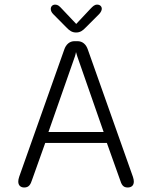

<svg xmlns="http://www.w3.org/2000/svg" viewBox="-20 -801 659 830"><path d="M352 -683.5 408.5 -740C416.5 -748.5 420 -757 420 -763C420 -773.5 412 -781 400 -781C388.5 -781 381.5 -774 370.5 -762.5L309.5 -697.5L247.5 -763C236.5 -775 230 -781 218.5 -781C207 -781 199.5 -773 199.5 -762.5C199.5 -756 202 -748 210 -740L266 -683.5C280.5 -668 292 -660.5 309 -660.5C326 -660.5 337.5 -668 352 -683.5ZM84.5 9.5C104 9.5 112 -1.5 119.5 -26L175.5 -183H442L498 -26C505.5 -1.5 512.5 9.5 532 9.5C547.5 9.5 558.5 1.5 558.5 -16C558.5 -21.5 557.5 -28.5 554.5 -37L360 -586C352.5 -609 337 -623 315 -623H302C281 -623 265 -609 257.5 -586L63 -37C60 -28.5 59 -21.5 59 -16C59 1 70 9.5 84.5 9.5ZM314 -557.5 428 -230.5H189.5L304 -557.5C306 -564.5 308 -571 308.5 -576Z"/></svg>

Font: RTM Light Light
Style: Regular
Weight: 300
Designer: after Tyler Finck
Foundry: An Endless Supply
Version: Version 1.000;Glyphs 3.2.1 (3258)